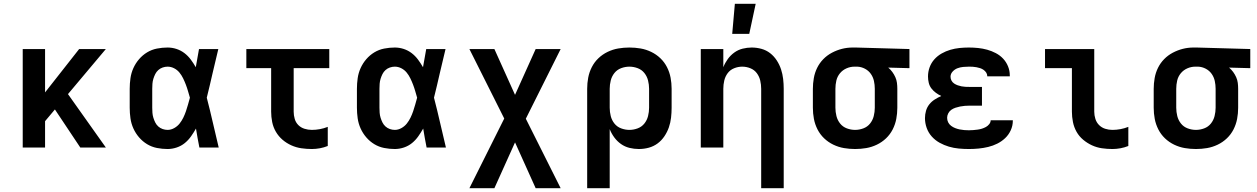

<svg xmlns="http://www.w3.org/2000/svg" viewBox="-20 -779 6640 1014"><path d="M404 0 270 -201 218 -139V0H100V-520H218V-291L398 -520H539L339 -282L539 0Z M865 8Q837 8 809 2.5Q781 -3 757 -17.5Q733 -32 714.5 -53.5Q696 -75 684.5 -100.5Q673 -126 669 -154Q665 -182 665 -210V-310Q665 -338 669 -366Q673 -394 684.5 -419.5Q696 -445 714.5 -466.5Q733 -488 757 -502.5Q781 -517 809 -522.5Q837 -528 865 -528Q889 -528 912 -520.5Q935 -513 954 -498.5Q973 -484 987.5 -464.5Q1002 -445 1014 -424Q1018 -448 1022.5 -472Q1027 -496 1031 -520H1133Q1117 -456 1102.5 -391.5Q1088 -327 1072 -263Q1089 -198 1104 -132Q1119 -66 1135 0H1033Q1028 -25 1023.5 -50Q1019 -75 1015 -100Q1003 -79 989 -59Q975 -39 956 -23.5Q937 -8 913 0Q889 8 865 8ZM865 -93Q883 -93 900 -102.5Q917 -112 928.5 -126.5Q940 -141 948 -157.5Q956 -174 962 -191.5Q968 -209 973 -227Q978 -245 983 -263Q978 -280 973 -297.5Q968 -315 961.5 -332Q955 -349 947 -365.5Q939 -382 927.5 -396Q916 -410 899.5 -418.5Q883 -427 865 -427Q852 -427 839 -422.5Q826 -418 816 -409Q806 -400 800 -388Q794 -376 790 -363Q786 -350 785 -336.5Q784 -323 784 -310V-210Q784 -197 785 -183.5Q786 -170 790 -157Q794 -144 800 -132Q806 -120 816 -111Q826 -102 839 -97.5Q852 -93 865 -93Z M1627 8Q1599 8 1571.5 4Q1544 0 1518.5 -11.5Q1493 -23 1472 -41Q1451 -59 1437 -83Q1423 -107 1417.5 -134.5Q1412 -162 1412 -189V-419H1281V-520H1719V-419H1531V-189Q1531 -170 1536.5 -151Q1542 -132 1555.5 -118.5Q1569 -105 1588 -99Q1607 -93 1627 -93Q1648 -93 1669.5 -97Q1691 -101 1711 -109V-8Q1691 0 1669.5 4Q1648 8 1627 8Z M2065 8Q2037 8 2009 2.5Q1981 -3 1957 -17.5Q1933 -32 1914.5 -53.5Q1896 -75 1884.5 -100.5Q1873 -126 1869 -154Q1865 -182 1865 -210V-310Q1865 -338 1869 -366Q1873 -394 1884.5 -419.5Q1896 -445 1914.5 -466.5Q1933 -488 1957 -502.5Q1981 -517 2009 -522.5Q2037 -528 2065 -528Q2089 -528 2112 -520.5Q2135 -513 2154 -498.5Q2173 -484 2187.5 -464.5Q2202 -445 2214 -424Q2218 -448 2222.5 -472Q2227 -496 2231 -520H2333Q2317 -456 2302.5 -391.5Q2288 -327 2272 -263Q2289 -198 2304 -132Q2319 -66 2335 0H2233Q2228 -25 2223.5 -50Q2219 -75 2215 -100Q2203 -79 2189 -59Q2175 -39 2156 -23.5Q2137 -8 2113 0Q2089 8 2065 8ZM2065 -93Q2083 -93 2100 -102.5Q2117 -112 2128.5 -126.5Q2140 -141 2148 -157.5Q2156 -174 2162 -191.5Q2168 -209 2173 -227Q2178 -245 2183 -263Q2178 -280 2173 -297.5Q2168 -315 2161.5 -332Q2155 -349 2147 -365.5Q2139 -382 2127.5 -396Q2116 -410 2099.5 -418.5Q2083 -427 2065 -427Q2052 -427 2039 -422.5Q2026 -418 2016 -409Q2006 -400 2000 -388Q1994 -376 1990 -363Q1986 -350 1985 -336.5Q1984 -323 1984 -310V-210Q1984 -197 1985 -183.5Q1986 -170 1990 -157Q1994 -144 2000 -132Q2006 -120 2016 -111Q2026 -102 2039 -97.5Q2052 -93 2065 -93Z M2459 215 2643 -153 2459 -520H2591L2700 -278L2809 -520H2941L2757 -152L2941 215H2809L2700 -27L2591 215Z M3081 215V-310Q3081 -340 3086.5 -369Q3092 -398 3105.5 -424.5Q3119 -451 3140.5 -471.5Q3162 -492 3189 -505Q3216 -518 3245 -523Q3274 -528 3304 -528Q3334 -528 3363 -523Q3392 -518 3419 -505Q3446 -492 3467.5 -471.5Q3489 -451 3502.5 -424.5Q3516 -398 3521.5 -369Q3527 -340 3527 -310V-210Q3527 -184 3524 -157.5Q3521 -131 3512.5 -106.5Q3504 -82 3489 -59.5Q3474 -37 3453 -21.5Q3432 -6 3406.5 1Q3381 8 3354 8Q3329 8 3304.5 2Q3280 -4 3259.5 -18.5Q3239 -33 3224 -53.5Q3209 -74 3200 -97V215ZM3304 -93Q3326 -93 3347.5 -101Q3369 -109 3383 -126.5Q3397 -144 3402.5 -166Q3408 -188 3408 -210V-310Q3408 -332 3402.5 -354Q3397 -376 3383 -393.5Q3369 -411 3347.5 -419Q3326 -427 3304 -427Q3282 -427 3260.5 -419Q3239 -411 3225 -393.5Q3211 -376 3205.5 -354Q3200 -332 3200 -310V-210Q3200 -188 3205.5 -166Q3211 -144 3225 -126.5Q3239 -109 3260.5 -101Q3282 -93 3304 -93Z M4000 215V-310Q4000 -332 3995 -353.5Q3990 -375 3977 -392.5Q3964 -410 3943 -418.5Q3922 -427 3900 -427Q3878 -427 3857 -418.5Q3836 -410 3823 -392.5Q3810 -375 3805 -353.5Q3800 -332 3800 -310V0H3681V-520H3800V-424Q3809 -447 3823.5 -467Q3838 -487 3858 -501.5Q3878 -516 3902 -522Q3926 -528 3950 -528Q3976 -528 4001.5 -521Q4027 -514 4047.5 -498Q4068 -482 4082.5 -459.5Q4097 -437 4105 -412.5Q4113 -388 4116 -362Q4119 -336 4119 -310V215ZM3847 -600 3861 -759H3971L3937 -600Z M4496 8Q4466 8 4437 3Q4408 -2 4381 -15Q4354 -28 4332.5 -48.5Q4311 -69 4297.5 -95.5Q4284 -122 4278.5 -151Q4273 -180 4273 -210V-310Q4273 -338 4278 -366.5Q4283 -395 4295.5 -420.5Q4308 -446 4328 -466.5Q4348 -487 4373.5 -500.5Q4399 -514 4426.5 -521Q4454 -528 4483 -528H4500L4783 -520V-419L4671 -422Q4683 -412 4692.5 -399Q4702 -386 4708.5 -371.5Q4715 -357 4717 -341.5Q4719 -326 4719 -310V-210Q4719 -180 4713.5 -151Q4708 -122 4694.5 -95.5Q4681 -69 4659.5 -48.5Q4638 -28 4611 -15Q4584 -2 4555 3Q4526 8 4496 8ZM4496 -93Q4518 -93 4539.5 -101Q4561 -109 4575 -126.5Q4589 -144 4594.5 -166Q4600 -188 4600 -210V-310Q4600 -331 4595.5 -351.5Q4591 -372 4579 -389Q4567 -406 4548 -416Q4529 -426 4508 -427H4493Q4471 -427 4450.5 -418Q4430 -409 4416 -392Q4402 -375 4397 -353.5Q4392 -332 4392 -310V-210Q4392 -188 4397.5 -166Q4403 -144 4417 -126.5Q4431 -109 4452.5 -101Q4474 -93 4496 -93Z M5097 8Q5070 8 5043.5 5.5Q5017 3 4991.5 -4.5Q4966 -12 4942.5 -25Q4919 -38 4901 -58Q4883 -78 4874 -103.5Q4865 -129 4865 -155Q4865 -175 4870.5 -194Q4876 -213 4888 -228Q4900 -243 4916.5 -253.5Q4933 -264 4951 -272Q4936 -279 4922.5 -289Q4909 -299 4899 -312Q4889 -325 4885 -341.5Q4881 -358 4881 -375Q4881 -400 4889.5 -423.5Q4898 -447 4914.5 -465.5Q4931 -484 4953 -496.5Q4975 -509 4999 -516Q5023 -523 5047.5 -525.5Q5072 -528 5097 -528Q5121 -528 5145.5 -525.5Q5170 -523 5193.5 -516.5Q5217 -510 5239 -498.5Q5261 -487 5277.5 -469.5Q5294 -452 5303.5 -429Q5313 -406 5313 -381V-376H5194V-377Q5194 -387 5188.5 -395.5Q5183 -404 5174.5 -410Q5166 -416 5156.5 -419Q5147 -422 5137 -424Q5127 -426 5117 -426.5Q5107 -427 5097 -427Q5082 -427 5066.5 -425.5Q5051 -424 5036.5 -418.5Q5022 -413 5011 -401Q5000 -389 5000 -374Q5000 -363 5005 -353.5Q5010 -344 5019 -338Q5028 -332 5038 -328.5Q5048 -325 5058 -323Q5068 -321 5078.5 -320.5Q5089 -320 5100 -320H5166V-221H5100Q5088 -221 5075.5 -220Q5063 -219 5050.5 -216.5Q5038 -214 5026 -210Q5014 -206 5004 -199Q4994 -192 4988 -180.5Q4982 -169 4982 -157Q4982 -144 4987.5 -133Q4993 -122 5003 -114.5Q5013 -107 5024.5 -102.5Q5036 -98 5048 -95.5Q5060 -93 5072.5 -92Q5085 -91 5097 -91Q5109 -91 5120.5 -92Q5132 -93 5143.5 -94.5Q5155 -96 5166 -99.5Q5177 -103 5187 -108.5Q5197 -114 5204.5 -123.5Q5212 -133 5212 -144H5329V-141Q5329 -115 5318 -91Q5307 -67 5288.5 -49.5Q5270 -32 5247 -20.5Q5224 -9 5199 -3Q5174 3 5148.5 5.5Q5123 8 5097 8Z M5855 8Q5827 8 5799.5 4Q5772 0 5747 -11.5Q5722 -23 5700.5 -41Q5679 -59 5665.5 -83Q5652 -107 5646.5 -134.5Q5641 -162 5641 -189V-419H5499V-520H5759V-189Q5759 -170 5765 -151Q5771 -132 5784.5 -118.5Q5798 -105 5816.5 -99Q5835 -93 5855 -93Q5876 -93 5897.5 -97Q5919 -101 5939 -109V-8Q5919 0 5897.5 4Q5876 8 5855 8Z M6296 8Q6266 8 6237 3Q6208 -2 6181 -15Q6154 -28 6132.5 -48.5Q6111 -69 6097.5 -95.5Q6084 -122 6078.5 -151Q6073 -180 6073 -210V-310Q6073 -338 6078 -366.5Q6083 -395 6095.5 -420.5Q6108 -446 6128 -466.5Q6148 -487 6173.5 -500.5Q6199 -514 6226.5 -521Q6254 -528 6283 -528H6300L6583 -520V-419L6471 -422Q6483 -412 6492.5 -399Q6502 -386 6508.5 -371.5Q6515 -357 6517 -341.5Q6519 -326 6519 -310V-210Q6519 -180 6513.5 -151Q6508 -122 6494.5 -95.5Q6481 -69 6459.5 -48.5Q6438 -28 6411 -15Q6384 -2 6355 3Q6326 8 6296 8ZM6296 -93Q6318 -93 6339.5 -101Q6361 -109 6375 -126.5Q6389 -144 6394.5 -166Q6400 -188 6400 -210V-310Q6400 -331 6395.5 -351.5Q6391 -372 6379 -389Q6367 -406 6348 -416Q6329 -426 6308 -427H6293Q6271 -427 6250.5 -418Q6230 -409 6216 -392Q6202 -375 6197 -353.5Q6192 -332 6192 -310V-210Q6192 -188 6197.5 -166Q6203 -144 6217 -126.5Q6231 -109 6252.5 -101Q6274 -93 6296 -93Z"/></svg>

Font: Iosevka Extended
Style: Bold
Weight: 700
Width: 7
Monospace: yes
Designer: Belleve Invis
Foundry: Belleve Invis
Version: Version 32.5.0; ttfautohint (v1.8.4)